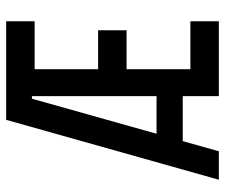

<svg xmlns="http://www.w3.org/2000/svg" viewBox="-74 -660 733 626"><g transform="rotate(-90 293.0 -346.5)"><path d="M20.5 0 215.8 -693.4H350.1V-609.4H284.7L113.3 0ZM113.3 -117.7V-203.1H342.8V-117.7ZM293 0V-92.8H537.1V0ZM293 0V-693.4H380.9V0ZM293 -300.8V-393.6H507.8V-300.8ZM293 -600.6V-693.4H537.1V-600.6Z"/></g></svg>

Font: Cascadia Code PL
Style: Regular
Weight: 400
Monospace: yes
Designer: Aaron Bell
Foundry: Saja Typeworks
Version: Version 2102.003